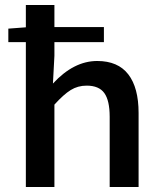

<svg xmlns="http://www.w3.org/2000/svg" viewBox="-20 -745 640 765"><path d="M83 0V-577.1H13.2V-630.9L83 -636.2V-725.1H196.8V-637.2H394V-577.1H196.8V-522.9L190.9 -412.1Q273.9 -502 367.2 -502Q450.2 -502 491.2 -448.7Q532.2 -395.5 532.2 -294.9V0H417V-279.8Q417 -344.2 395.8 -374Q374.5 -403.8 325.2 -403.8Q290 -403.8 261.7 -386.2Q233.4 -368.7 196.8 -328.1V0Z"/></svg>

Font: Office Code Pro Medium
Style: Regular
Weight: 500
Designer: Nathan Rutzky & Paul D. Hunt
Foundry: Adobe Systems Incorporated
Version: Version 1.004;PS 001.004;hotconv 1.0.70;makeotf.lib2.5.58329